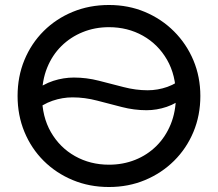

<svg xmlns="http://www.w3.org/2000/svg" viewBox="-20 -735 874 770"><path d="M110.5 -284.5V-365Q152.5 -397.5 193.8 -410.8Q235 -424 276.5 -424Q327 -424 376.8 -411.2Q426.5 -398.5 475.5 -385.8Q524.5 -373 572 -373Q612.5 -373 651 -386.5Q689.5 -400 728 -432.5V-352Q688.5 -320 648.5 -306.5Q608.5 -293 567.5 -293Q518 -293 468.5 -305.8Q419 -318.5 369.5 -331.5Q320 -344.5 271 -344.5Q230.5 -344.5 190.8 -331Q151 -317.5 110.5 -284.5ZM417 15Q338.5 15 271.8 -12.8Q205 -40.5 155.2 -90Q105.5 -139.5 78 -206Q50.5 -272.5 50.5 -350Q50.5 -428 78 -494.5Q105.5 -561 155.2 -610.5Q205 -660 271.8 -687.5Q338.5 -715 417 -715Q495 -715 561.5 -687Q628 -659 678 -609Q728 -559 755.8 -492.8Q783.5 -426.5 783.5 -350Q783.5 -272.5 755.8 -206Q728 -139.5 678 -90Q628 -40.5 561.5 -12.8Q495 15 417 15ZM417 -74.5Q473.5 -74.5 522.2 -94Q571 -113.5 607.5 -149.8Q644 -186 664.8 -237Q685.5 -288 685.5 -350Q685.5 -433.5 649.8 -495.5Q614 -557.5 553 -591.8Q492 -626 417 -626Q360.5 -626 311.8 -606.2Q263 -586.5 226.2 -550.2Q189.5 -514 169 -463.2Q148.5 -412.5 148.5 -350Q148.5 -267 184.2 -205Q220 -143 281 -108.8Q342 -74.5 417 -74.5Z"/></svg>

Font: Geologica Roman Light
Style: Regular
Weight: 300
Designer: Sindre Bremnes, Frode Helland
Foundry: Monokrom Skriftforlag AS
Version: Version 1.010;gftools[0.9.28]